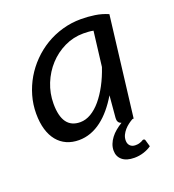

<svg xmlns="http://www.w3.org/2000/svg" viewBox="-120 -578 755 833"><g transform="rotate(-20 257.0 -161.5)"><path d="M414.1 0H408.7Q398.9 5.4 388.4 13.2Q377.9 21 369.1 31Q360.4 41 354.7 52.7Q349.1 64.5 349.1 78.1Q349.1 93.3 358.2 102.3Q367.2 111.3 382.3 111.3Q392.1 111.3 398.9 109.6Q405.8 107.9 410.2 105.7Q414.6 103.5 417.2 101.8Q419.9 100.1 421.9 100.1Q428.7 100.1 430.2 106L439 136.7Q424.3 147.5 403.3 154.3Q382.3 161.1 359.9 161.1Q323.7 161.1 304.2 144.8Q284.7 128.4 284.7 101.1Q284.7 85.9 290.3 71.5Q295.9 57.1 305.7 44.2Q315.4 31.2 328.9 20Q342.3 8.8 358.4 -1Q348.1 -3.9 344.2 -11.7Q340.3 -19.5 341.3 -29.3L350.1 -130.9Q331.5 -99.6 310.3 -74.2Q289.1 -48.8 265.4 -30.8Q241.7 -12.7 215.1 -2.9Q188.5 6.8 160.2 6.8Q128.9 6.8 103.8 -4.4Q78.6 -15.6 60.8 -37.4Q43 -59.1 33.4 -91.1Q23.9 -123 23.9 -164.6Q23.9 -206.5 35.4 -246.6Q46.9 -286.6 67.6 -322Q88.4 -357.4 117.7 -387.2Q147 -417 182.6 -438.5Q218.3 -460 259.8 -471.9Q301.3 -483.9 346.2 -483.9Q378.4 -483.9 409.7 -479.2Q440.9 -474.6 470.2 -461.9ZM191.9 -64.5Q217.3 -64.5 241.7 -78.9Q266.1 -93.3 287.8 -119.1Q309.6 -145 328.4 -180.2Q347.2 -215.3 361.3 -257.3L380.9 -418Q369.6 -420.4 357.9 -421.1Q346.2 -421.9 335 -421.9Q288.6 -421.9 247.6 -402.1Q206.5 -382.3 175.8 -348.9Q145 -315.4 127.2 -271.5Q109.4 -227.5 109.4 -179.2Q109.4 -64.5 191.9 -64.5Z"/></g></svg>

Font: Carlito
Style: Italic
Weight: 400
Italic angle: -7°
Designer: Lukasz Dziedzic
Foundry: tyPoland Lukasz Dziedzic
Version: Version 1.104